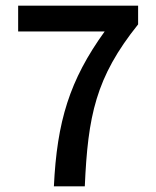

<svg xmlns="http://www.w3.org/2000/svg" viewBox="-20 -657 549 677"><path d="M349 -546C225 -374 181 -229 170 0H279C290 -248 317 -384 467 -571V-637H44V-546Z"/></svg>

Font: Cambridge Sans Medium
Style: Regular
Weight: 500
Version: Version 2.020;PS 002.020;hotconv 1.0.88;makeotf.lib2.5.64775